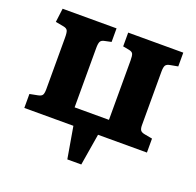

<svg xmlns="http://www.w3.org/2000/svg" viewBox="-120 -641 948 930"><g transform="rotate(20 353.5 -176.0)"><path d="M320 163 292 0H39V-72L80 -80Q97 -83 102.5 -91.5Q108 -100 108 -122V-386Q108 -415 103 -424Q98 -433 83 -436L40 -444L49 -515H327V-445L294 -438Q277 -435 272 -425Q267 -415 267 -392V-86H444V-391Q444 -417 439.5 -426Q435 -435 419 -438L387 -444V-515H671V-444L633 -437Q614 -434 608.5 -424.5Q603 -415 603 -392V-117Q603 -98 609 -90Q615 -82 633 -79L671 -72V0H419L392 163Z"/></g></svg>

Font: Literata
Style: Bold
Weight: 700
Designer: Latin by Veronika Burian and Jose Scaglione. Greek by Irene Vlachou. Cyrillic by Vera Evstafieva.
Foundry: TypeTogether
Version: Version 3.103; ttfautohint (v1.8.4.7-5d5b);gftools[0.9.29]